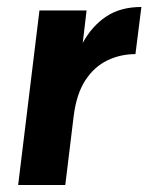

<svg xmlns="http://www.w3.org/2000/svg" viewBox="-20 -530 425 550"><path d="M32 0 93 -500H228L217 -407Q243 -455 284 -482.5Q325 -510 385 -510L368 -375Q325 -375 287.5 -357Q250 -339 224.5 -300Q199 -261 191 -197L167 0Z"/></svg>

Font: Haskoy ExtraBold
Style: Italic
Weight: 800
Designer: Ertekin Erdin
Foundry: Ertekin Erdin
Version: Version 2.000; ttfautohint (v1.8.4.7-5d5b)